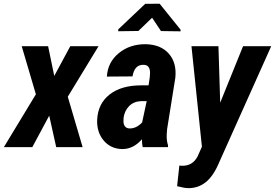

<svg xmlns="http://www.w3.org/2000/svg" viewBox="-54 -770 1439 1005"><path d="M230 -372.6 314 -528.3H461.9L300.8 -263.7L378.4 0H240.2L203.6 -164.6L115.2 0H-33.7L133.8 -276.4L59.6 -528.3H197.8Z M891.1 -614.7V-606L788.6 -607.4L742.2 -677.2L670.4 -607.9L564.9 -606.4V-616.2L706.1 -750L781.7 -750.5ZM692.9 0Q689 -16.6 689 -41Q644 10.3 586.4 10.3Q525.4 9.3 488.5 -34.7Q451.7 -78.6 454.6 -144Q459 -228 520 -275.6Q581.1 -323.2 684.1 -323.2H723.6L730 -366.2L731.4 -388.2Q731.4 -430.7 697.3 -430.7Q649.9 -432.1 639.6 -370.1L505.4 -369.1Q509.8 -444.3 567.9 -491.9Q626 -539.6 709.5 -538.6Q788.1 -536.6 829.8 -489Q871.6 -441.4 863.8 -363.3L820.8 -94.7L818.8 -68.8Q816.9 -34.7 825.7 -8.8L825.2 0ZM623.5 -97.7Q659.2 -96.7 689.9 -128.9L713.9 -240.7H684.6Q645.5 -238.8 621.6 -214.4Q597.7 -189.9 592.8 -152.8L592.3 -134.3Q592.3 -118.7 600.3 -108.4Q608.4 -98.1 623.5 -97.7Z M1098.6 -232.4 1218.3 -528.3H1365.7L1093.3 79.6Q1063.5 150.9 1023.9 182.9Q984.4 214.8 932.6 214.8Q911.6 214.8 873 204.6L884.8 96.7L899.4 97.7Q954.6 98.6 980.5 48.3L1002.9 -2L948.2 -528.3H1089.4Z"/></svg>

Font: TypoPRO Roboto
Style: Bold Italic
Weight: 700
Italic angle: -12°
Designer: Google
Version: Version 2.136; 2016